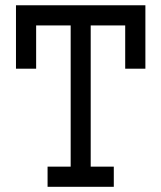

<svg xmlns="http://www.w3.org/2000/svg" viewBox="-20 -719 621 739"><path d="M41.5 -698.7H539.6V-454.6H461.9V-621.1H329.1V-77.6H418V0H163.1V-77.6H252V-621.1H119.1V-454.6H41.5Z"/></svg>

Font: Turpis
Style: Regular
Weight: 400
Designer: GGBotNet
Foundry: f0n7
Version: 1.00